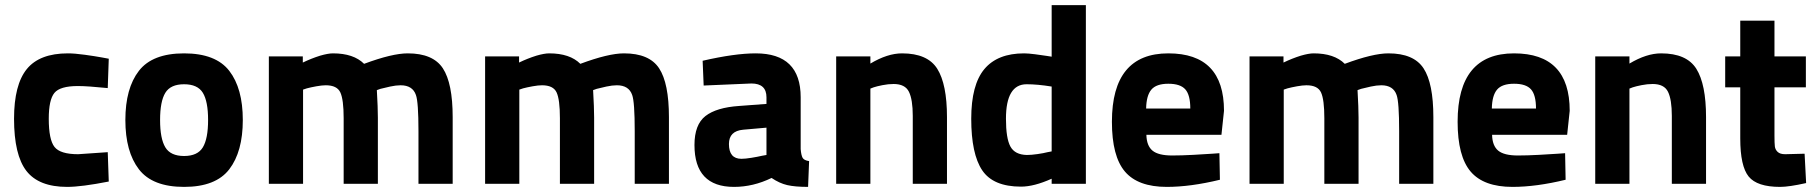

<svg xmlns="http://www.w3.org/2000/svg" viewBox="-20 -720 7112 752"><path d="M246 -511Q272 -511 312 -505.5Q352 -500 379 -495L406 -490L402 -375Q323 -383 285 -383Q215 -383 193 -356Q171 -329 171 -255Q171 -173 193.5 -144.5Q216 -116 286 -116L402 -124L406 -9Q299 12 243 12Q132 12 83.5 -50.5Q35 -113 35 -255Q35 -388 85 -449.5Q135 -511 246 -511Z M524 -442.5Q577 -511 701 -511Q825 -511 878 -442.5Q931 -374 931 -250Q931 -126 878 -57Q825 12 701 12Q577 12 524 -57Q471 -126 471 -250Q471 -374 524 -442.5ZM627.5 -143Q648 -109 701 -109Q754 -109 774.5 -143Q795 -177 795 -250Q795 -323 774.5 -356.5Q754 -390 701 -390Q648 -390 627.5 -356.5Q607 -323 607 -250Q607 -177 627.5 -143Z M1167 0H1033V-499H1166V-475Q1199 -491 1234 -502Q1265 -511 1284 -511Q1365 -511 1406 -470Q1516 -511 1577 -511Q1676 -511 1714.5 -452.5Q1753 -394 1753 -261V0H1619V-206Q1619 -321 1609 -348Q1596 -386 1549 -386Q1531 -386 1508 -381Q1485 -376 1470 -372L1456 -367Q1460 -298 1460 -259V0H1326V-257Q1326 -330 1313 -358Q1300 -386 1256 -386Q1241 -386 1219 -382Q1197 -378 1182 -374L1167 -369Z M2014 0H1880V-499H2013V-475Q2046 -491 2081 -502Q2112 -511 2131 -511Q2212 -511 2253 -470Q2363 -511 2424 -511Q2523 -511 2561.5 -452.5Q2600 -394 2600 -261V0H2466V-206Q2466 -321 2456 -348Q2443 -386 2396 -386Q2378 -386 2355 -381Q2332 -376 2317 -372L2303 -367Q2307 -298 2307 -259V0H2173V-257Q2173 -330 2160 -358Q2147 -386 2103 -386Q2088 -386 2066 -382Q2044 -378 2029 -374L2014 -369Z M3116 -339V-136Q3118 -112 3123.5 -102Q3129 -92 3149 -89L3145 12Q3094 12 3063.5 5Q3033 -2 3002 -23Q2930 12 2855 12Q2700 12 2700 -152Q2700 -232 2743 -265.5Q2786 -299 2875 -305L2982 -313V-339Q2982 -393 2923 -393L2736 -385L2732 -482Q2858 -511 2940 -511Q3116 -511 3116 -339ZM2982 -220 2891 -212Q2835 -207 2835 -156Q2835 -98 2884 -98Q2899 -98 2923.5 -102Q2948 -106 2965 -110L2982 -113Z M3389 0H3255V-499H3389V-471Q3456 -511 3513 -511Q3613 -511 3651 -450.5Q3689 -390 3689 -261V0H3555V-266Q3555 -330 3540 -360.5Q3525 -391 3480 -391Q3459 -391 3436.5 -386.5Q3414 -382 3402 -378L3389 -373Z M4233 -700V0H4099V-20Q4030 11 3979 11Q3870 11 3827 -53Q3784 -117 3784 -255Q3784 -388 3835.5 -449.5Q3887 -511 3991 -511Q4007 -511 4034 -507.5Q4061 -504 4080 -501L4099 -498V-700ZM4002 -113Q4019 -113 4043.5 -116.5Q4068 -120 4083 -124L4099 -127V-381Q4044 -390 4001 -390Q3920 -390 3920 -255Q3920 -178 3937.5 -146Q3955 -114 4002 -113Z M4571 -111Q4607 -111 4653.5 -113.5Q4700 -116 4728 -118L4756 -120L4758 -16Q4643 12 4550 12Q4437 12 4386 -48Q4335 -108 4335 -243Q4335 -511 4556 -511Q4774 -511 4774 -286L4764 -192H4470Q4471 -149 4494 -130Q4517 -111 4571 -111ZM4469 -295H4642Q4642 -348 4622.5 -370Q4603 -392 4556 -392Q4509 -392 4489.5 -369Q4470 -346 4469 -295Z M5008 0H4874V-499H5007V-475Q5040 -491 5075 -502Q5106 -511 5125 -511Q5206 -511 5247 -470Q5357 -511 5418 -511Q5517 -511 5555.5 -452.5Q5594 -394 5594 -261V0H5460V-206Q5460 -321 5450 -348Q5437 -386 5390 -386Q5372 -386 5349 -381Q5326 -376 5311 -372L5297 -367Q5301 -298 5301 -259V0H5167V-257Q5167 -330 5154 -358Q5141 -386 5097 -386Q5082 -386 5060 -382Q5038 -378 5023 -374L5008 -369Z M5925 -111Q5961 -111 6007.5 -113.5Q6054 -116 6082 -118L6110 -120L6112 -16Q5997 12 5904 12Q5791 12 5740 -48Q5689 -108 5689 -243Q5689 -511 5910 -511Q6128 -511 6128 -286L6118 -192H5824Q5825 -149 5848 -130Q5871 -111 5925 -111ZM5823 -295H5996Q5996 -348 5976.5 -370Q5957 -392 5910 -392Q5863 -392 5843.5 -369Q5824 -346 5823 -295Z M6362 0H6228V-499H6362V-471Q6429 -511 6486 -511Q6586 -511 6624 -450.5Q6662 -390 6662 -261V0H6528V-266Q6528 -330 6513 -360.5Q6498 -391 6453 -391Q6432 -391 6409.5 -386.5Q6387 -382 6375 -378L6362 -373Z M7053 -378H6930V-189Q6930 -159 6931.5 -146.5Q6933 -134 6942.5 -125Q6952 -116 6972 -116L7048 -118L7054 -3Q6987 12 6952 12Q6862 12 6829 -28.5Q6796 -69 6796 -178V-378H6737V-499H6796V-639H6930V-499H7053Z"/></svg>

Font: TypoPRO Titillium Text
Style: 999 wt
Weight: 900
Designer: Accademia di Belle Arti di Urbino and others
Foundry: Accademia di Belle Arti di Urbino and others.
Version: Version 25.000